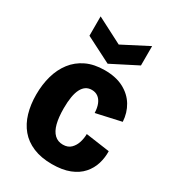

<svg xmlns="http://www.w3.org/2000/svg" viewBox="-189 -873 887 988"><g transform="rotate(30 254.5 -379.0)"><path d="M276 13Q212 13 164.5 -7Q117 -27 87 -63Q57 -99 42.5 -148.5Q28 -198 28 -257Q28 -317 42.5 -368.5Q57 -420 87 -459Q117 -498 163 -520Q209 -542 272 -542Q339 -542 385 -517.5Q431 -493 456 -451.5Q481 -410 484 -358L336 -325Q335 -356 326 -377.5Q317 -399 301.5 -410Q286 -421 265 -421Q245 -421 230.5 -411.5Q216 -402 206 -383Q196 -364 191 -335Q186 -306 186 -267Q186 -213 195.5 -176.5Q205 -140 225 -121Q245 -102 275 -102Q305 -102 322.5 -119.5Q340 -137 347.5 -162Q355 -187 355 -211L497 -191Q498 -153 487 -116.5Q476 -80 450 -50.5Q424 -21 381 -4Q338 13 276 13ZM114 -771 267 -692 420 -771V-656L267 -578L114 -656Z"/></g></svg>

Font: Bricolage Grotesque 24pt SemiCondensed ExtraBold
Style: Regular
Weight: 800
Width: 4
Designer: Mathieu Triay
Foundry: Atelier Triay
Version: Version 1.001;gftools[0.9.33.dev8+g029e19f]